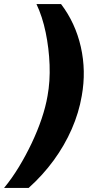

<svg xmlns="http://www.w3.org/2000/svg" viewBox="-56 -758 465 937"><path d="M242 -738Q312 -646 338.5 -529Q365 -412 343 -290Q329 -208 294 -128Q259 -48 206 24.5Q153 97 84 159H-36Q2 113 36 57Q70 1 98.5 -59Q127 -119 147 -178Q167 -237 176 -290Q189 -361 186 -441.5Q183 -522 167 -599.5Q151 -677 122 -738Z"/></svg>

Font: Archivo SemiBold Black
Style: Italic
Weight: 900
Italic angle: -10°
Version: Version 2.001